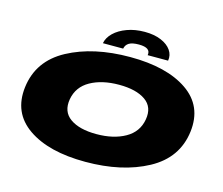

<svg xmlns="http://www.w3.org/2000/svg" viewBox="-117 -1008 1363 1172"><g transform="rotate(15 565.0 -422.0)"><path d="M512.5 8Q280.5 8 150.2 -82Q20 -172 40 -337Q61 -508.5 221.2 -594.8Q381.5 -681 613.5 -681Q845.5 -681 975.8 -591.5Q1106 -502 1086 -337Q1065 -165.5 904.8 -78.8Q744.5 8 512.5 8ZM534 -173Q642 -173 715.5 -214.5Q789 -256 803 -337Q817.5 -418 758.8 -459Q700 -500 592 -500Q484 -500 410.8 -459Q337.5 -418 323 -337Q309 -256 367.5 -214.5Q426 -173 534 -173ZM659.5 -852.5Q719.5 -852.5 762.8 -834.2Q806 -816 827 -785.8Q848 -755.5 841.5 -719.5H712.5Q721.5 -768.5 644.5 -768.5Q602.5 -768.5 582.2 -756Q562 -743.5 557.5 -719.5H429.5Q436 -755.5 467.2 -785.8Q498.5 -816 548.2 -834.2Q598 -852.5 659.5 -852.5Z"/></g></svg>

Font: Anybody UltraExpanded Black
Style: Italic
Weight: 900
Width: 9
Italic angle: -10°
Designer: Tyler Finck
Foundry: Etcetera Type Company
Version: Version 1.010; ttfautohint (v1.8.3) -l 8 -r 50 -G 200 -x 14 